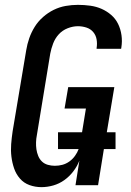

<svg xmlns="http://www.w3.org/2000/svg" viewBox="-20 -763 540 791"><path d="M151 8Q125 8 101.5 -0.5Q78 -9 62 -27.5Q46 -46 38 -69.5Q30 -93 27 -118Q24 -143 26 -169Q28 -195 32 -222L88 -556Q92 -581 100.5 -605.5Q109 -630 123 -652.5Q137 -675 157.5 -693Q178 -711 201.5 -722.5Q225 -734 250.5 -738.5Q276 -743 301 -743Q327 -743 352 -739.5Q377 -736 398.5 -726.5Q420 -717 438 -701.5Q456 -686 466.5 -664.5Q477 -643 480.5 -618Q484 -593 480 -568L479 -562H378V-565Q381 -583 378 -600.5Q375 -618 364 -631Q353 -644 336 -649.5Q319 -655 301 -655Q280 -655 258.5 -646.5Q237 -638 222 -621.5Q207 -605 199 -584Q191 -563 187 -542L132 -207Q129 -192 128.5 -177Q128 -162 130 -148Q132 -134 137.5 -120.5Q143 -107 153 -97.5Q163 -88 177 -84Q191 -80 206 -80Q222 -80 237 -84Q252 -88 265.5 -97.5Q279 -107 289 -121Q299 -135 304 -149H219V-218H318L334 -316H246L261 -404H451L420 -218H456V-149H408L384 0H291L307 -101Q298 -78 282 -57Q266 -36 245 -21Q224 -6 199.5 1Q175 8 151 8Z"/></svg>

Font: Iosevka Curly Semibold
Style: Italic
Weight: 600
Italic angle: -9°
Monospace: yes
Designer: Belleve Invis
Foundry: Belleve Invis
Version: Version 22.1.2; ttfautohint (v1.8.4)